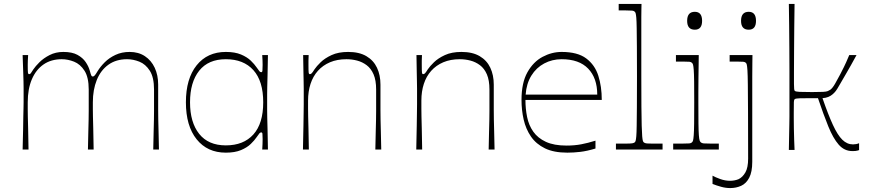

<svg xmlns="http://www.w3.org/2000/svg" viewBox="-20 -760 4436 976"><path d="M95 0Q97 -63 97.5 -103.5Q98 -144 98.5 -169Q99 -194 99.5 -210Q100 -226 100 -240Q100 -254 100 -273Q100 -296 100 -311Q100 -326 99.5 -344.5Q99 -363 98 -394Q97 -425 95 -480H123Q122 -466 121.5 -452.5Q121 -439 121 -430Q121 -400 122 -391.5Q123 -383 128 -383Q133 -383 136.5 -387.5Q140 -392 150 -408Q160 -423 180.5 -443.5Q201 -464 232 -480Q263 -496 302 -496Q347 -496 374 -481Q401 -466 415.5 -444.5Q430 -423 436 -402Q442 -380 444.5 -375.5Q447 -371 452 -371Q456 -371 461 -376Q466 -381 476 -398Q490 -421 512.5 -443.5Q535 -466 567 -481Q599 -496 639 -496Q684 -496 716.5 -474.5Q749 -453 766.5 -415.5Q784 -378 784 -330Q784 -286 784 -256.5Q784 -227 784 -203Q784 -179 784.5 -153Q785 -127 786 -91Q787 -55 788 0H759Q760 -55 761 -90.5Q762 -126 762.5 -151Q763 -176 763 -197Q763 -218 763 -243Q763 -268 763 -305Q763 -367 741.5 -400.5Q720 -434 688.5 -446.5Q657 -459 626 -459Q570 -459 531 -431Q492 -403 472 -353.5Q452 -304 452 -240Q452 -219 452 -204Q452 -189 452.5 -167.5Q453 -146 454 -107.5Q455 -69 456 0H427Q428 -55 429 -91Q430 -127 430.5 -151.5Q431 -176 431 -197.5Q431 -219 431 -243.5Q431 -268 431 -305Q431 -367 409.5 -400.5Q388 -434 356.5 -446.5Q325 -459 294 -459Q240 -459 201.5 -432.5Q163 -406 142 -357Q121 -308 121 -240Q121 -218 121 -203Q121 -188 121.5 -166.5Q122 -145 123 -106.5Q124 -68 125 0Z M1128 16Q1034 16 979.5 -52Q925 -120 925 -240Q925 -360 979.5 -428Q1034 -496 1128 -496Q1174 -496 1205 -483Q1236 -470 1255 -451.5Q1274 -433 1284 -418Q1295 -402 1299 -397.5Q1303 -393 1308 -393Q1313 -393 1314 -400.5Q1315 -408 1315 -430Q1315 -439 1314.5 -452.5Q1314 -466 1313 -480H1342Q1341 -414 1340 -376.5Q1339 -339 1338.5 -317.5Q1338 -296 1338 -280Q1338 -264 1338 -240Q1338 -216 1338 -200Q1338 -184 1338.5 -162.5Q1339 -141 1340 -103.5Q1341 -66 1342 0H1313Q1314 -14 1314.5 -28Q1315 -42 1315 -53Q1315 -73 1314 -80Q1313 -87 1308 -87Q1303 -87 1299 -82.5Q1295 -78 1284 -62Q1274 -47 1255 -28.5Q1236 -10 1205 3Q1174 16 1128 16ZM1128 -21Q1218 -21 1268 -76.5Q1318 -132 1318 -240Q1318 -348 1268 -403.5Q1218 -459 1128 -459Q1039 -459 992.5 -400.5Q946 -342 946 -240Q946 -138 992.5 -79.5Q1039 -21 1128 -21Z M1520 0Q1522 -78 1522.5 -121.5Q1523 -165 1523.5 -189Q1524 -213 1524 -229.5Q1524 -246 1524 -270Q1524 -293 1524 -308.5Q1524 -324 1523.5 -342.5Q1523 -361 1522.5 -393Q1522 -425 1521 -480H1549Q1548 -464 1548 -451.5Q1548 -439 1548 -430Q1548 -400 1549 -391.5Q1550 -383 1555 -383Q1560 -383 1564.5 -387.5Q1569 -392 1579 -408Q1589 -423 1610 -443.5Q1631 -464 1665.5 -480Q1700 -496 1750 -496Q1806 -496 1842.5 -474.5Q1879 -453 1896.5 -415.5Q1914 -378 1914 -330Q1914 -286 1914 -256Q1914 -226 1914 -202Q1914 -178 1914.5 -152Q1915 -126 1916 -90.5Q1917 -55 1918 0H1888Q1889 -55 1890 -90.5Q1891 -126 1891.5 -151Q1892 -176 1892 -197Q1892 -218 1892 -243Q1892 -268 1892 -305Q1892 -352 1879 -382Q1866 -412 1844 -428.5Q1822 -445 1795.5 -452Q1769 -459 1741 -459Q1694 -459 1657.5 -443.5Q1621 -428 1596 -400Q1571 -372 1558.5 -333.5Q1546 -295 1546 -249Q1546 -224 1546 -207Q1546 -190 1546.5 -168Q1547 -146 1548 -107.5Q1549 -69 1550 0Z M2096 0Q2098 -78 2098.5 -121.5Q2099 -165 2099.5 -189Q2100 -213 2100 -229.5Q2100 -246 2100 -270Q2100 -293 2100 -308.5Q2100 -324 2099.5 -342.5Q2099 -361 2098.5 -393Q2098 -425 2097 -480H2125Q2124 -464 2124 -451.5Q2124 -439 2124 -430Q2124 -400 2125 -391.5Q2126 -383 2131 -383Q2136 -383 2140.5 -387.5Q2145 -392 2155 -408Q2165 -423 2186 -443.5Q2207 -464 2241.5 -480Q2276 -496 2326 -496Q2382 -496 2418.5 -474.5Q2455 -453 2472.5 -415.5Q2490 -378 2490 -330Q2490 -286 2490 -256Q2490 -226 2490 -202Q2490 -178 2490.5 -152Q2491 -126 2492 -90.5Q2493 -55 2494 0H2464Q2465 -55 2466 -90.5Q2467 -126 2467.5 -151Q2468 -176 2468 -197Q2468 -218 2468 -243Q2468 -268 2468 -305Q2468 -352 2455 -382Q2442 -412 2420 -428.5Q2398 -445 2371.5 -452Q2345 -459 2317 -459Q2270 -459 2233.5 -443.5Q2197 -428 2172 -400Q2147 -372 2134.5 -333.5Q2122 -295 2122 -249Q2122 -224 2122 -207Q2122 -190 2122.5 -168Q2123 -146 2124 -107.5Q2125 -69 2126 0Z M2864 16Q2795 16 2750 -6Q2705 -28 2679 -66Q2653 -104 2642 -152Q2631 -200 2631 -252Q2631 -339 2661 -392.5Q2691 -446 2738 -471Q2785 -496 2835 -496Q2916 -496 2960 -463Q3004 -430 3021.5 -375Q3039 -320 3039 -252H2651Q2651 -207 2659.5 -165Q2668 -123 2691 -90.5Q2714 -58 2755 -39Q2796 -20 2860 -20Q2900 -20 2934.5 -26.5Q2969 -33 3007 -45V-5Q2964 8 2930 12Q2896 16 2864 16ZM3016 -279Q3016 -363 2970 -411Q2924 -459 2835 -459Q2787 -459 2746.5 -437.5Q2706 -416 2681 -375.5Q2656 -335 2652 -279Z M3111 0V-30Q3126 -30 3138 -30Q3150 -30 3159 -30Q3185 -30 3193.5 -31.5Q3202 -33 3206 -36Q3209 -38 3211 -44Q3213 -50 3214.5 -67.5Q3216 -85 3216.5 -120.5Q3217 -156 3217.5 -216.5Q3218 -277 3218 -371Q3218 -463 3217.5 -523Q3217 -583 3216.5 -618Q3216 -653 3214.5 -670Q3213 -687 3211 -693Q3209 -699 3206 -701Q3202 -705 3193.5 -706Q3185 -707 3161 -707Q3154 -707 3145 -707Q3136 -707 3125 -707V-740H3241Q3241 -731 3240.5 -715.5Q3240 -700 3240 -674Q3240 -648 3240 -607.5Q3240 -567 3240 -509Q3240 -451 3240 -371Q3240 -277 3240.5 -216.5Q3241 -156 3242 -120.5Q3243 -85 3244.5 -67.5Q3246 -50 3248 -44Q3250 -38 3253 -36Q3258 -32 3267 -31Q3276 -30 3306 -30Q3314 -30 3324.5 -30Q3335 -30 3348 -30V0Z M3402 0V-30Q3416 -30 3427.5 -30Q3439 -30 3447 -30Q3475 -30 3484 -31Q3493 -32 3497 -36Q3501 -39 3503 -46Q3505 -53 3506.5 -73Q3508 -93 3508.5 -132.5Q3509 -172 3509 -240Q3509 -307 3508.5 -346Q3508 -385 3506.5 -404.5Q3505 -424 3503 -431Q3501 -438 3497 -441Q3493 -445 3484.5 -446Q3476 -447 3451 -447Q3444 -447 3435.5 -447Q3427 -447 3416 -447V-480H3532Q3532 -469 3531.5 -437Q3531 -405 3530.5 -365.5Q3530 -326 3530 -291.5Q3530 -257 3530 -240Q3530 -172 3530.5 -132.5Q3531 -93 3532.5 -73Q3534 -53 3536.5 -46Q3539 -39 3543 -36Q3548 -32 3557 -31Q3566 -30 3595 -30Q3603 -30 3612.5 -30Q3622 -30 3634 -30V0ZM3512 -609Q3473 -609 3473 -654Q3473 -700 3512 -700Q3549 -700 3549 -654Q3549 -609 3512 -609Z M3786 -609Q3747 -609 3747 -654Q3747 -700 3786 -700Q3823 -700 3823 -654Q3823 -609 3786 -609ZM3602 133Q3616 141 3641 150Q3666 159 3691 159Q3702 159 3713 157Q3724 155 3734 151Q3755 141 3769 116.5Q3783 92 3783 46Q3783 -96 3782.5 -186.5Q3782 -277 3781.5 -328Q3781 -379 3779.5 -402Q3778 -425 3776 -432Q3774 -439 3771 -441Q3767 -445 3758.5 -446Q3750 -447 3725 -447Q3718 -447 3709 -447Q3700 -447 3689 -447V-480H3805Q3805 -471 3804.5 -441Q3804 -411 3804 -370Q3804 -329 3804 -286.5Q3804 -244 3804 -210.5Q3804 -177 3804 -163Q3804 -127 3804 -105Q3804 -83 3804 -63Q3804 -43 3804 -14.5Q3804 14 3804 62Q3804 114 3788.5 143.5Q3773 173 3747.5 184.5Q3722 196 3692 196Q3669 196 3645.5 189.5Q3622 183 3602 175Z M3990 2Q3991 -47 3991.5 -79Q3992 -111 3992.5 -131.5Q3993 -152 3993 -168Q3993 -184 3993 -200Q3993 -216 3993 -239Q3993 -262 3993 -304Q3993 -346 3993 -400.5Q3993 -455 3992.5 -514.5Q3992 -574 3991.5 -632.5Q3991 -691 3990 -740H4019Q4018 -686 4017.5 -622Q4017 -558 4016.5 -497Q4016 -436 4016 -391.5Q4016 -347 4016 -333Q4016 -314 4017 -307.5Q4018 -301 4020 -298Q4025 -294 4045 -293Q4065 -292 4108 -292Q4146 -292 4163.5 -293Q4181 -294 4188 -297Q4195 -300 4201 -304Q4212 -312 4225 -334.5Q4238 -357 4251 -382Q4264 -407 4270 -419.5Q4276 -432 4281.5 -444Q4287 -456 4297 -480H4334Q4303 -423 4283 -389Q4263 -355 4252.5 -336.5Q4242 -318 4237 -310Q4232 -302 4229 -298Q4223 -290 4213.5 -281.5Q4204 -273 4191 -267.5Q4178 -262 4161 -261Q4190 -177 4214 -125Q4238 -73 4262 -49.5Q4286 -26 4316 -26Q4324 -26 4332 -27.5Q4340 -29 4347 -32V3Q4344 4 4339 5.5Q4334 7 4328 7.5Q4322 8 4313 8Q4272 8 4243.5 -24.5Q4215 -57 4190.5 -117.5Q4166 -178 4138 -261Q4072 -261 4048.5 -260.5Q4025 -260 4020 -256Q4016 -253 4015.5 -241.5Q4015 -230 4015 -186Q4015 -182 4015 -160.5Q4015 -139 4015.5 -109Q4016 -79 4017 -49Q4018 -19 4019 2Z"/></svg>

Font: Ojuju ExtraLight
Style: Regular
Weight: 200
Designer: Chisaokwu Joboson, Mirko Velimirovic
Foundry: Udi Foundry
Version: Version 1.000